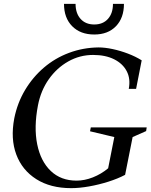

<svg xmlns="http://www.w3.org/2000/svg" viewBox="-20 -961 781 996"><path d="M349 15Q242 15 168.5 -31.5Q95 -78 64.5 -159.5Q34 -241 54 -347Q70 -427 110 -494Q150 -561 208 -610.5Q266 -660 338.5 -687Q411 -714 491 -715Q524 -715 564 -706.5Q604 -698 643.5 -683Q683 -668 715 -648L686 -500H648Q658 -552 637.5 -591.5Q617 -631 572 -653.5Q527 -676 463 -676Q394 -676 334.5 -642.5Q275 -609 233.5 -550.5Q192 -492 177 -415Q155 -301 173 -212.5Q191 -124 243.5 -74Q296 -24 377 -24Q419 -24 462 -41Q505 -58 541 -88L573 -250L447 -280L451 -300H741L738 -281L668 -250L629 -54Q591 -34 542 -18.5Q493 -3 442.5 6Q392 15 349 15ZM469 -782Q397 -782 354.5 -825Q312 -868 312 -941H372Q372 -892 398 -863Q424 -834 469 -834Q514 -834 540 -863Q566 -892 566 -941H623Q623 -868 581.5 -825Q540 -782 469 -782Z"/></svg>

Font: Wittgenstein-Italic Regular
Style: Italic
Weight: 400
Italic angle: -11°
Designer: Jörg Drees
Foundry: Jörg Drees
Version: Version 1.000; ttfautohint (v1.8.4.7-5d5b)